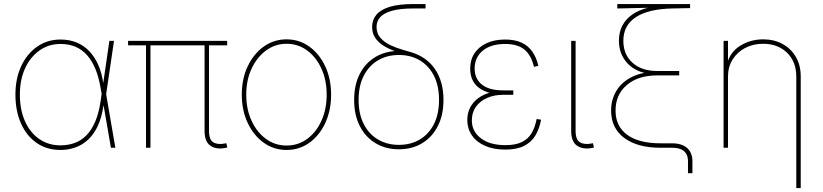

<svg xmlns="http://www.w3.org/2000/svg" viewBox="-20 -748 4165 972"><path d="M286.6 11.2Q216.8 11.2 165.5 -24.4Q114.3 -60.1 86.2 -123.3Q58.1 -186.5 58.1 -269Q58.1 -350.6 87.4 -413.3Q116.7 -476.1 168.2 -512Q219.7 -547.9 286.6 -547.9Q331.5 -547.9 368.2 -532.7Q404.8 -517.6 432.1 -488.8Q459.5 -460 477.5 -419.2Q495.6 -378.4 502.9 -326.2H508.8L517.1 -272.5L564 0H541.5L489.7 -300.3Q480.5 -356 463.4 -397.9Q446.3 -439.9 420.9 -468.5Q395.5 -497.1 362.3 -511.2Q329.1 -525.4 286.6 -525.4Q226.1 -525.4 179.7 -492.4Q133.3 -459.5 106.9 -401.9Q80.6 -344.2 80.6 -269Q80.6 -192.9 106.2 -135Q131.8 -77.1 178.2 -44.7Q224.6 -12.2 286.6 -12.2Q323.7 -12.2 356.4 -23.7Q389.2 -35.2 415.8 -61.3Q442.4 -87.4 461.2 -130.4Q480 -173.3 489.3 -235.8L533.7 -541H557.1L517.1 -269L509.8 -213.9H503.9Q495.1 -152.8 474.9 -109.9Q454.6 -66.9 425 -40Q395.5 -13.2 360.1 -1Q324.7 11.2 286.6 11.2Z M1121.6 1Q1073.7 9.8 1044.7 -10.7Q1015.6 -31.2 1015.6 -85.4V-529.3H1038.1V-85.4Q1038.1 -40 1060.5 -27.1Q1083 -14.2 1121.1 -22Q1123.5 -22.9 1123.3 -22.7Q1123 -22.5 1126 -22.9L1130.9 -1Q1128.4 -1 1126.2 -0.5Q1124 0 1121.6 1ZM719.2 0V-529.3H741.7V0ZM628.4 -518.6V-541H1129.9V-518.6Z M1430.7 11.2Q1366.2 11.2 1314.9 -25.6Q1263.7 -62.5 1233.9 -126Q1204.1 -189.5 1204.1 -269Q1204.1 -349.1 1233.9 -412.1Q1263.7 -475.1 1314.9 -512Q1366.2 -548.8 1430.7 -548.8Q1495.1 -548.8 1546.1 -512Q1597.2 -475.1 1626.7 -411.9Q1656.2 -348.6 1656.2 -269Q1656.2 -189.5 1627 -126Q1597.7 -62.5 1546.6 -25.6Q1495.6 11.2 1430.7 11.2ZM1430.7 -11.2Q1489.3 -11.2 1535.2 -44.9Q1581.1 -78.6 1607.4 -137Q1633.8 -195.3 1633.8 -269Q1633.8 -342.3 1607.2 -400.6Q1580.6 -459 1534.7 -492.7Q1488.8 -526.4 1430.7 -526.4Q1373 -526.4 1326.9 -492.4Q1280.8 -458.5 1253.7 -400.4Q1226.6 -342.3 1226.6 -269Q1226.6 -195.3 1253.4 -137Q1280.3 -78.6 1326.4 -44.9Q1372.6 -11.2 1430.7 -11.2Z M1999.5 7.8Q1933.1 7.8 1881.8 -22.7Q1830.6 -53.2 1801.8 -109.4Q1772.9 -165.5 1772.9 -242.2Q1772.9 -319.3 1801.8 -374.8Q1830.6 -430.2 1881.8 -460.2Q1933.1 -490.2 1999.5 -490.2L2053.2 -467.3Q2012.7 -477.1 1978.3 -489.5Q1943.8 -502 1918.2 -518.8Q1892.6 -535.6 1878.2 -558.6Q1863.8 -581.5 1863.8 -611.8Q1863.8 -647.5 1885.7 -673.6Q1907.7 -699.7 1953.6 -713.6Q1999.5 -727.5 2071.8 -727.5H2134.3V-705.1H2071.8Q2005.9 -705.1 1964.8 -693.6Q1923.8 -682.1 1905 -661.4Q1886.2 -640.6 1886.2 -611.8Q1886.2 -577.6 1907.2 -554.9Q1928.2 -532.2 1958.7 -518.3Q1989.3 -504.4 2018.8 -496.1Q2048.3 -487.8 2065.4 -482.4Q2101.6 -471.2 2131.1 -450.2Q2160.6 -429.2 2181.6 -398.9Q2202.6 -368.7 2213.9 -329.3Q2225.1 -290 2225.1 -242.2Q2225.1 -165.5 2196.3 -109.4Q2167.5 -53.2 2116.7 -22.7Q2065.9 7.8 1999.5 7.8ZM1999.5 -14.6Q2059.1 -14.6 2105 -41.7Q2150.9 -68.8 2176.8 -119.9Q2202.6 -170.9 2202.6 -242.2Q2202.6 -313.5 2176.8 -364.5Q2150.9 -415.5 2105 -442.6Q2059.1 -469.7 1999.5 -469.7Q1939.9 -469.7 1893.8 -442.6Q1847.7 -415.5 1821.5 -364.5Q1795.4 -313.5 1795.4 -242.2Q1795.4 -170.9 1821.5 -119.9Q1847.7 -68.8 1893.8 -41.7Q1939.9 -14.6 1999.5 -14.6Z M2538.1 9.3Q2478 9.3 2434.8 -10Q2391.6 -29.3 2368.7 -63.2Q2345.7 -97.2 2345.7 -140.1Q2345.7 -175.8 2360.1 -203.6Q2374.5 -231.4 2400.6 -250.7Q2426.8 -270 2462.6 -280Q2498.5 -290 2541 -290H2578.6V-268.1H2526.9Q2482.4 -268.1 2446.5 -252.4Q2410.6 -236.8 2389.6 -207.8Q2368.7 -178.7 2368.7 -138.7Q2368.7 -82.5 2414.6 -47.9Q2460.4 -13.2 2538.1 -13.2Q2590.8 -13.2 2622.8 -29.3Q2654.8 -45.4 2671.9 -75Q2689 -104.5 2696.8 -145.5L2719.2 -142.1Q2710.9 -96.7 2690.7 -62.5Q2670.4 -28.3 2633.3 -9.5Q2596.2 9.3 2538.1 9.3ZM2540.5 -268.6Q2496.6 -268.6 2462.9 -277.1Q2429.2 -285.6 2406.2 -302.2Q2383.3 -318.8 2371.8 -343.8Q2360.4 -368.7 2360.4 -400.9Q2360.4 -445.3 2382.1 -478.3Q2403.8 -511.2 2443.6 -529.5Q2483.4 -547.9 2537.6 -547.9Q2585.9 -547.9 2619.6 -532.5Q2653.3 -517.1 2674.3 -487.5Q2695.3 -458 2705.6 -414.6L2683.1 -409.7Q2669.4 -468.8 2634.8 -497.1Q2600.1 -525.4 2537.6 -525.4Q2465.8 -525.4 2424.8 -492.2Q2383.8 -459 2382.8 -402.3Q2382.8 -349.1 2419.7 -319.8Q2456.5 -290.5 2526.9 -290.5H2578.6V-268.6Z M2978 1Q2930.2 9.8 2900.9 -10.7Q2871.6 -31.2 2871.6 -85.4V-541H2894V-85.4Q2894 -40 2916.7 -27.1Q2939.5 -14.2 2977.1 -22Q2980 -22.9 2979.5 -22.7Q2979 -22.5 2981.9 -22.9L2986.8 -1Q2984.9 -1 2982.7 -0.5Q2980.5 0 2978 1Z M3462.9 128.9V68.4Q3462.9 45.9 3454.1 30.8Q3445.3 15.6 3427.5 7.8Q3409.7 0 3381.8 0H3323.7Q3207 0 3140.4 -49.6Q3073.7 -99.1 3073.7 -188.5Q3073.7 -220.7 3082.5 -248.3Q3091.3 -275.9 3107.2 -298.6Q3123 -321.3 3145.8 -338.1Q3168.5 -355 3196 -366Q3223.6 -377 3255.4 -380.9L3254.9 -376.5Q3224.1 -381.8 3198.5 -395.5Q3172.9 -409.2 3153.8 -430.4Q3134.8 -451.7 3124 -479.7Q3113.3 -507.8 3113.3 -541.5Q3113.3 -585.4 3130.9 -618.7Q3148.4 -651.9 3181.2 -674.6Q3213.9 -697.3 3259.3 -708.5H3258.3L3105 -705.1V-727.5H3473.6V-707L3383.3 -705.1Q3263.2 -702.6 3199.5 -661.4Q3135.7 -620.1 3135.7 -541.5Q3135.7 -472.2 3181.9 -430.4Q3228 -388.7 3306.2 -388.7H3418.5V-366.2H3306.2Q3210.4 -366.2 3153.3 -317.6Q3096.2 -269 3096.2 -188.5Q3096.2 -108.9 3155 -65.7Q3213.9 -22.5 3323.7 -22.5H3381.8Q3431.6 -22.5 3458.5 1.2Q3485.4 24.9 3485.4 68.4V128.9Z M3665.5 -361.3V0H3643.1V-541H3665.5V-423.8H3659.7Q3677.2 -486.3 3729.2 -517.6Q3781.2 -548.8 3843.3 -548.8Q3899.4 -548.8 3942.1 -525.1Q3984.9 -501.5 4009.3 -459.5Q4033.7 -417.5 4033.7 -361.3V204.1H4011.2V-361.3Q4011.2 -435.5 3964.4 -481Q3917.5 -526.4 3843.3 -526.4Q3792.5 -526.4 3752.2 -505.1Q3711.9 -483.9 3688.7 -446.5Q3665.5 -409.2 3665.5 -361.3Z"/></svg>

Font: Inter 17pt Thin
Style: Regular
Weight: 250
Version: Version 4.001;git-66647c0bb